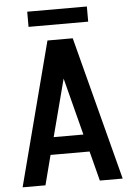

<svg xmlns="http://www.w3.org/2000/svg" viewBox="-58 -903 641 946"><g transform="rotate(-5 262.5 -430.0)"><path d="M510 0H397L359 -147H166L128 0H15L200 -710H325ZM263 -516 189 -233H336ZM408 -785H113V-860H408Z"/></g></svg>

Font: Akshar Medium
Style: Regular
Weight: 500
Designer: Tall Chai
Foundry: Tall Chai
Version: Version 1.000